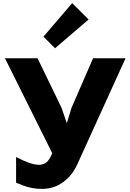

<svg xmlns="http://www.w3.org/2000/svg" viewBox="-20 -1007 844 1242"><path d="M582 -629.9H792L480 56.2Q447.3 127.9 387.9 171.4Q328.6 214.8 252 214.8Q210 214.8 171.9 205.8Q133.8 196.8 84 174.8V8.8Q181.2 59.1 231 59.1Q259.3 59.1 279.5 43.9Q299.8 28.8 317.9 -16.1L12.2 -629.9H223.1L377.9 -310.1L411.1 -212.9H413.1L442.9 -310.1ZM446.8 -986.8 553.2 -880.9 335.9 -694.8 261.2 -770Z"/></svg>

Font: Sinkin Sans 800 Black
Style: Regular
Weight: 900
Designer: Keith Bates
Foundry: K-Type
Version: Sinkin Sans (version 1.0)  by Keith Bates   •   © 2014   www